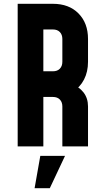

<svg xmlns="http://www.w3.org/2000/svg" viewBox="-20 -770 544 1010"><path d="M73 0V-750H258Q343 -750 393 -699.2Q443 -648.5 443 -565V-445Q443 -392 422 -351.5Q401 -311 362 -286L352 -330Q395.5 -314.5 419.2 -284Q443 -253.5 443 -210V0H308V-210Q308 -232.5 295 -246.2Q282 -260 258 -260H208V0ZM208 -395H258Q282 -395 295 -408.8Q308 -422.5 308 -445V-565Q308 -587.5 295 -601.2Q282 -615 258 -615H208ZM162 220 192 50H322L242 220Z"/></svg>

Font: Mohave Light
Style: Regular
Weight: 300
Designer: Gumpita Rahayu
Foundry: Tokotype
Version: Version 2.003